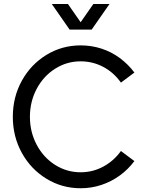

<svg xmlns="http://www.w3.org/2000/svg" viewBox="-20 -954 757 987"><path d="M45.9 -353.5Q45.9 -455.1 92.3 -539.1Q138.7 -623 218.8 -671.9Q298.8 -720.7 394.5 -720.7Q450.2 -720.7 501.5 -704.1Q552.7 -687.5 595.7 -655.8Q638.7 -624 670.9 -581.1L601.6 -529.3Q565.4 -581.1 511.2 -609.9Q457 -638.7 394.5 -638.7Q323.2 -638.7 263.2 -600.6Q203.1 -562.5 168.5 -497.1Q133.8 -431.6 133.8 -353.5Q133.8 -275.4 168.5 -210Q203.1 -144.5 263.2 -106.4Q323.2 -68.4 394.5 -68.4Q457 -68.4 511.2 -97.7Q565.4 -127 601.6 -177.7L670.9 -126Q638.7 -83 595.7 -51.8Q552.7 -20.5 501.5 -3.4Q450.2 13.7 394.5 13.7Q298.8 13.7 218.8 -35.2Q138.7 -84 92.3 -168Q45.9 -252 45.9 -353.5ZM337.9 -801.8H420.9L329.1 -933.6H246.1ZM368.2 -801.8H451.2L543 -933.6H460Z"/></svg>

Font: Wanted Sans Std Variable
Style: Regular
Weight: 400
Designer: Original Design by Kil Hyung-jin and Kang Hanbin, Wanted Lab, Inc;
Foundry: Wanted Lab, Inc.
Version: Version 1.003;Glyphs 3.2 (3227)